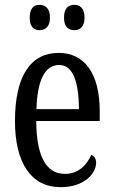

<svg xmlns="http://www.w3.org/2000/svg" viewBox="-20 -765 471 795"><path d="M288 -640C310 -640 330 -653 330 -692C330 -732 310 -745 288 -745C264 -745 245 -732 245 -692C245 -653 264 -640 288 -640ZM144 -640C166 -640 187 -653 187 -692C187 -732 166 -745 144 -745C121 -745 103 -732 103 -692C103 -653 121 -640 144 -640ZM231 10C333 10 378 -50 378 -91C378 -109 369 -119 358 -124C339 -81 304 -45 249 -45C173 -45 131 -114 130 -264H393V-304C393 -462 329 -546 223 -546C108 -546 42 -452 42 -264C42 -90 109 10 231 10ZM307 -313H131C134 -430 165 -496 225 -496C284 -496 306 -422 307 -313Z"/></svg>

Font: Noto Serif Lao ExtCond
Style: Regular
Weight: 400
Width: 2
Designer: Monotype Design Team
Foundry: Monotype Imaging Inc.
Version: Version 2.004